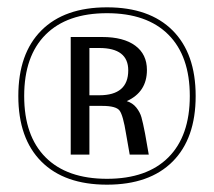

<svg xmlns="http://www.w3.org/2000/svg" viewBox="-20 -680 584 524"><path d="M451 -239Q388 -176 272 -176Q156 -176 93 -239Q30 -302 30 -418Q30 -534 93 -597Q156 -660 272 -660Q388 -660 451 -597Q514 -534 514 -418Q514 -302 451 -239ZM104.5 -250.5Q163 -192 272 -192Q381 -192 439.5 -250.5Q498 -309 498 -418Q498 -527 439.5 -585.5Q381 -644 272 -644Q163 -644 104.5 -585.5Q46 -527 46 -418Q46 -309 104.5 -250.5ZM173 -258V-579H259Q317 -579 349 -555.5Q381 -532 381 -489Q381 -429 326 -404Q342 -399 352 -386.5Q362 -374 366 -360Q370 -346 376 -315L386 -258H334L324 -315Q316 -365 306.5 -378Q297 -391 259 -391H224V-258ZM224 -420H251Q330 -420 330 -488Q330 -549 251 -549H224Z"/></svg>

Font: Arapey Regular-Display
Style: Regular
Weight: 400
Designer: Eduardo Rodriguez Tunni
Foundry: Eduardo Rodriguez Tunni
Version: Version 4.000